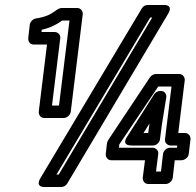

<svg xmlns="http://www.w3.org/2000/svg" viewBox="-20 -711 784 768"><path d="M216 -289H188L221 -558C223 -573 210 -583 199 -583H146L147 -592C182 -600 205 -612 229 -629H258ZM235 -239C246 -239 261 -249 263 -264L311 -654C312 -665 304 -679 289 -679H227C222 -679 216 -677 211 -674C182 -653 166 -644 123 -637C112 -635 101 -625 99 -612L93 -558C92 -547 99 -533 114 -533H168L135 -264C134 -253 142 -239 157 -239ZM581 -641H589L215 -13H206ZM571 -691C561 -691 552 -686 547 -677L142 1C118 41 161 37 161 37H224C234 37 244 32 249 23L652 -655C676 -695 634 -691 634 -691ZM507 -129H592C607 -129 619 -143 620 -154L627 -209L645 -321C647 -334 639 -347 624 -347H620C611 -347 601 -341 596 -333L546 -254L489 -165C489 -165 461 -129 507 -129ZM554 -179 578 -217 577 -209 573 -179ZM689 -129 688 -120H660C645 -120 633 -106 632 -95L624 -25H604L613 -95C615 -110 602 -120 591 -120H456L457 -133L613 -365H666L640 -154C638 -139 651 -129 662 -129ZM742 -154C743 -165 735 -179 720 -179H693L719 -390C720 -401 712 -415 697 -415H604C596 -415 585 -410 580 -402L413 -151C411 -147 409 -143 408 -139L403 -95C402 -84 410 -70 425 -70H560L551 0C550 11 558 25 573 25H643C654 25 669 15 671 0L679 -70H706C717 -70 733 -80 735 -95Z"/></svg>

Font: Falling Sky
Style: CondOuObl
Weight: 400
Designer: Paul D. Hunt
Foundry: Adobe Systems Incorporated
Version: Version 1.02